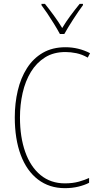

<svg xmlns="http://www.w3.org/2000/svg" viewBox="-20 -970 515 1000"><path d="M321 -699Q259 -699 214.5 -671Q170 -643 141 -595.5Q112 -548 98 -486.5Q84 -425 84 -358Q84 -256 111.5 -178.5Q139 -101 191.5 -58Q244 -15 318 -15Q359 -15 391 -24Q423 -33 444 -43V-18Q421 -6 388.5 2Q356 10 318 10Q237 10 178 -35Q119 -80 88 -163Q57 -246 57 -359Q57 -432 72.5 -498Q88 -564 120.5 -615Q153 -666 203 -695Q253 -724 321 -724Q389 -724 449 -693L437 -670Q407 -687 377.5 -693Q348 -699 321 -699ZM292 -793Q279 -817 261.5 -845.5Q244 -874 226.5 -900Q209 -926 196 -943V-950H214Q235 -924 260 -890Q285 -856 304 -824Q323 -856 346 -887Q369 -918 395 -950H412V-943Q389 -912 361.5 -869.5Q334 -827 315 -793Z"/></svg>

Font: Noto Sans Myanmar Condensed Thin
Style: Regular
Weight: 100
Width: 3
Designer: Monotype Design Team
Foundry: Monotype Imaging Inc.
Version: Version 2.107; ttfautohint (v1.8.4.7-5d5b)